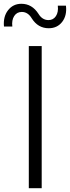

<svg xmlns="http://www.w3.org/2000/svg" viewBox="-72 -993 369 1013"><path d="M185 -844Q128 -844 95 -897Q75 -930 43 -930Q17 -930 3 -908.5Q-11 -887 -7 -853H-51Q-56 -905 -29.5 -939Q-3 -973 41 -973Q97 -973 131 -920Q151 -887 184 -887Q209 -887 223 -908Q237 -929 233 -963H276Q282 -911 256 -877.5Q230 -844 185 -844ZM80 0V-750H148V0Z"/></svg>

Font: Orkney Light
Style: Regular
Weight: 300
Designer: Samuel Oakes and Alfredo Marco Pradil
Foundry: Alfredo Marco Pradil
Version: 1.0; ttfautohint (v1.5)